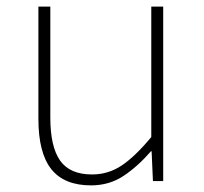

<svg xmlns="http://www.w3.org/2000/svg" viewBox="-20 -547 617 580"><path d="M255 13Q174 13 135 -36Q96 -85 96 -188V-527H132V-192Q132 -104 161.5 -62Q191 -20 258 -20Q307 -20 347.5 -47Q388 -74 437 -133V-527H473V0H442L438 -90H436Q396 -44 353 -15.5Q310 13 255 13Z"/></svg>

Font: SpoqaHanSansJP-Thin
Style: Regular
Weight: 250
Designer: [Source Han Sans]
Ryoko NISHIZUKA  (kana & ideographs); Paul D. Hunt (Latin, Greek & Cyrillic); Wenlong ZHANG  (bopomofo
Foundry: Spoqa (http://bi.spoqa.com)
Version: Version 1.002.20150607